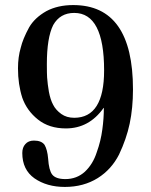

<svg xmlns="http://www.w3.org/2000/svg" viewBox="-20 -726 596 758"><path d="M390 -300H389Q332 -219 240 -219Q174 -219 130 -254Q86 -289 68 -340Q51 -393 51 -456Q51 -501 62 -538Q70 -572 95 -618Q117 -656 163 -682Q208 -706 269 -706Q505 -706 505 -373Q505 -300 492 -238Q479 -177 450 -116Q420 -57 366 -23Q310 12 236 12Q165 12 116 -22Q68 -56 68 -122Q68 -144 80 -157Q92 -171 114 -171Q144 -171 156 -154Q167 -135 170 -100Q173 -54 186 -37Q200 -19 238 -19Q283 -19 315 -48Q347 -78 362 -125Q378 -169 384 -215Q390 -258 390 -300ZM165 -473Q165 -434 166 -420Q168 -393 173 -364Q179 -332 190 -312Q200 -292 222 -276Q243 -261 273 -261Q391 -261 391 -448Q391 -675 273 -675Q217 -675 190 -627Q165 -577 165 -473Z"/></svg>

Font: Bailleul Roman
Style: Roman
Weight: 400
Version: Version 1